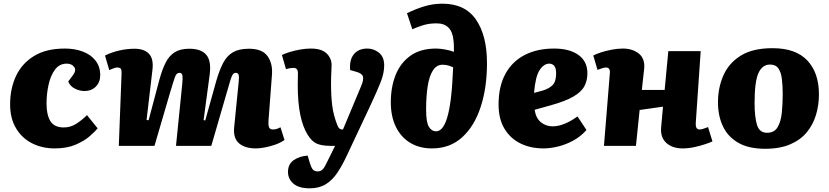

<svg xmlns="http://www.w3.org/2000/svg" viewBox="-20 -793 4509 1044"><path d="M333 -529Q387 -529 430.5 -512.5Q474 -496 499.5 -463.5Q525 -431 525 -384Q525 -346 501 -322Q477 -298 439 -298Q414 -298 387.5 -311Q361 -324 351 -350L375 -382Q397 -410 383.5 -428.5Q370 -447 343 -447Q303 -447 279 -414.5Q255 -382 244 -332Q233 -282 233 -229Q233 -169 254 -134.5Q275 -100 327 -100Q364 -100 395.5 -120.5Q427 -141 453 -167L511 -95Q498 -79 468.5 -53Q439 -27 391.5 -6.5Q344 14 277 14Q210 14 155 -13.5Q100 -41 67.5 -95Q35 -149 35 -226Q35 -311 67 -379.5Q99 -448 165 -488.5Q231 -529 333 -529Z M971 -337Q974 -366 972 -381.5Q970 -397 955 -397Q940 -397 932 -375.5Q924 -354 907 -297L820 0H626L641 -391Q642 -412 637 -419Q632 -426 617 -426Q607 -426 595 -420.5Q583 -415 574 -412L551 -491Q587 -509 629 -518.5Q671 -528 712 -528Q763 -528 789.5 -501Q816 -474 809 -414L777 -141L788 -139L847 -361Q862 -415 880.5 -452Q899 -489 929.5 -508.5Q960 -528 1009 -528Q1075 -528 1102.5 -494Q1130 -460 1120 -386L1087 -140L1096 -138L1156 -353Q1173 -412 1193.5 -451Q1214 -490 1247 -509Q1280 -528 1333 -528Q1406 -528 1434.5 -488Q1463 -448 1459 -389L1440 -138Q1438 -115 1442.5 -102Q1447 -89 1464 -89Q1475 -89 1484.5 -92Q1494 -95 1505 -101L1527 -32Q1506 -17 1478 -7Q1450 3 1421.5 8.5Q1393 14 1372 14Q1312 14 1280 -13.5Q1248 -41 1253 -98L1278 -349Q1281 -378 1277 -387.5Q1273 -397 1262 -397Q1253 -397 1246.5 -389Q1240 -381 1232.5 -356Q1225 -331 1210 -279L1129 0H937Z M1864 57Q1840 108 1813.5 147.5Q1787 187 1751 209Q1715 231 1664 231Q1605 231 1575.5 205.5Q1546 180 1546 142Q1546 99 1577.5 77.5Q1609 56 1653 53L1664 91Q1672 118 1681 128.5Q1690 139 1707 139Q1724 139 1734.5 128Q1745 117 1756 93L1802 0H1775Q1731 0 1703.5 -11.5Q1676 -23 1653 -60Q1627 -101 1613 -168Q1599 -235 1599 -331Q1599 -347 1599.5 -363Q1600 -379 1600 -395Q1600 -424 1576 -424Q1571 -424 1559.5 -422.5Q1548 -421 1535 -417L1513 -494Q1529 -502 1555 -510Q1581 -518 1611.5 -523.5Q1642 -529 1669 -529Q1729 -529 1756 -502.5Q1783 -476 1783 -439Q1783 -420 1781.5 -397.5Q1780 -375 1780 -338Q1780 -270 1786.5 -218.5Q1793 -167 1814 -113Q1820 -98 1826.5 -93.5Q1833 -89 1840 -89H1845L1945 -328Q1958 -359 1953.5 -376.5Q1949 -394 1916 -403L1884 -412Q1879 -467 1904 -498Q1929 -529 1978 -529Q2012 -529 2040.5 -506.5Q2069 -484 2069 -437Q2069 -395 2050 -347Q2031 -299 1997 -226Z M2193 -721Q2239 -744 2287 -758.5Q2335 -773 2385 -773Q2509 -773 2568.5 -686Q2628 -599 2628 -450Q2628 -316 2593.5 -211Q2559 -106 2492.5 -46Q2426 14 2329 14Q2261 14 2210.5 -16.5Q2160 -47 2132.5 -103.5Q2105 -160 2105 -237Q2105 -320 2131.5 -386Q2158 -452 2212.5 -490.5Q2267 -529 2351 -529Q2371 -529 2400 -524Q2429 -519 2448 -511Q2448 -525 2448 -540Q2448 -555 2446 -572Q2438 -666 2354 -666Q2313 -666 2281 -656Q2249 -646 2222 -634ZM2352 -79Q2368 -79 2383 -95Q2398 -111 2410.5 -150Q2423 -189 2432 -260Q2437 -305 2439.5 -344.5Q2442 -384 2444 -427Q2431 -433 2417 -437Q2403 -441 2386 -441Q2354 -441 2334 -410Q2314 -379 2305.5 -324Q2297 -269 2297 -197Q2297 -128 2312 -103.5Q2327 -79 2352 -79Z M2993 -529Q3077 -529 3125.5 -494Q3174 -459 3174 -395Q3174 -355 3157.5 -324Q3141 -293 3097 -267.5Q3053 -242 2973 -220L2887 -196Q2894 -150 2921.5 -128Q2949 -106 2985 -106Q3017 -106 3052.5 -121Q3088 -136 3120 -160L3169 -86Q3137 -50 3096 -28Q3055 -6 3013 4Q2971 14 2936 14Q2864 14 2809 -13.5Q2754 -41 2722.5 -94Q2691 -147 2691 -225Q2691 -323 2728 -391Q2765 -459 2833 -494Q2901 -529 2993 -529ZM3004 -394Q3004 -423 2993.5 -435Q2983 -447 2967 -447Q2937 -447 2914 -411.5Q2891 -376 2884 -288L2929 -300Q2966 -311 2985 -330.5Q3004 -350 3004 -394Z M3585 -213 3458 -195 3438 0H3264L3296 -394Q3299 -426 3275 -426Q3267 -426 3256 -422.5Q3245 -419 3229 -413L3206 -491Q3218 -498 3244.5 -507Q3271 -516 3304 -522.5Q3337 -529 3367 -529Q3418 -529 3452.5 -502.5Q3487 -476 3483 -422Q3480 -393 3476.5 -363.5Q3473 -334 3470 -304H3594L3614 -515H3790L3763 -121Q3762 -89 3784 -89Q3793 -89 3803.5 -92.5Q3814 -96 3830 -102L3854 -24Q3841 -18 3814.5 -9Q3788 0 3755.5 7Q3723 14 3692 14Q3636 14 3603 -16Q3570 -46 3575 -101Z M4140 16Q4052 16 3995.5 -16Q3939 -48 3911.5 -105Q3884 -162 3884 -237Q3884 -316 3913.5 -383Q3943 -450 4008 -490.5Q4073 -531 4181 -531Q4307 -531 4370 -464Q4433 -397 4433 -280Q4433 -223 4417.5 -170Q4402 -117 4368 -75Q4334 -33 4277.5 -8.5Q4221 16 4140 16ZM4151 -71Q4190 -71 4208 -101Q4226 -131 4231 -179Q4236 -227 4236 -281Q4236 -327 4231.5 -363.5Q4227 -400 4212.5 -421Q4198 -442 4167 -442Q4125 -442 4104 -395.5Q4083 -349 4083 -233Q4083 -158 4096 -114.5Q4109 -71 4151 -71Z"/></svg>

Font: Literata 12pt ExtraBold
Style: Italic
Weight: 800
Italic angle: -2°
Designer: Latin by Veronika Burian and Jose Scaglione. Greek by Irene Vlachou. Cyrillic by Vera Evstafieva
Foundry: TypeTogether
Version: Version 3.002